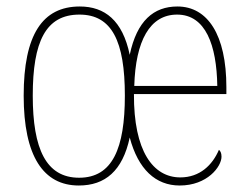

<svg xmlns="http://www.w3.org/2000/svg" viewBox="-20 -562 764 592"><path d="M223 10C304 10 358 -35 380 -138C406 -40 460 10 534 10C619 10 663 -48 663 -79C663 -91 659 -97 655 -100C635 -53 596 -15 536 -15C452 -15 392 -96 393 -272H678V-293C678 -455 620 -542 527 -542C454 -542 402 -498 380 -393C358 -499 303 -542 226 -542C111 -542 53 -455 53 -267C53 -80 114 10 223 10ZM224 -14C122 -14 81 -103 81 -267C81 -434 121 -517 225 -517C325 -517 365 -435 365 -267C365 -105 327 -14 224 -14ZM650 -297H394C398 -436 442 -517 526 -517C614 -517 648 -423 650 -297Z"/></svg>

Font: Noto Serif Bengali Condensed Thin
Style: Regular
Weight: 100
Width: 3
Designer: Juan Bruce, Universal Thirst, Indian Type Foundry and the Monotype Design Team.
Foundry: Monotype Imaging Inc.
Version: Version 2.003